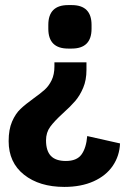

<svg xmlns="http://www.w3.org/2000/svg" viewBox="-20 -578 515 755"><path d="M340 -480V-465Q340 -387 262 -387H248Q170 -387 170 -465V-480Q170 -558 248 -558H262Q340 -558 340 -480ZM320 -303Q320 -263 307 -232.5Q294 -202 276 -181Q258 -160 228 -133Q194 -102 177.5 -79.5Q161 -57 161 -26Q161 15 180 35Q199 55 239 55Q282 55 300.5 29.5Q319 4 323 -43L452 -14Q450 35 423.5 74Q397 113 348 135Q299 157 233 157Q135 157 74.5 109Q14 61 14 -23Q14 -69 27.5 -100Q41 -131 60.5 -149.5Q80 -168 112 -191Q140 -211 156 -225.5Q172 -240 183 -262.5Q194 -285 194 -317V-333H320Z"/></svg>

Font: Krub
Style: Bold
Weight: 700
Version: Version 1.000; ttfautohint (v1.6)